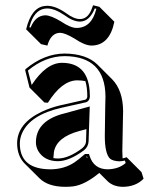

<svg xmlns="http://www.w3.org/2000/svg" viewBox="-20 -642 577 728"><path d="M283.2 -569.8Q311 -569.8 325.7 -603Q329.6 -611.8 333 -622.1L356.9 -616.2L413.6 -559.6Q395.5 -469.7 326.7 -469.2Q300.8 -469.7 262.7 -495.6Q226.6 -517.1 208.5 -517.6Q176.3 -517.6 162.1 -477.1Q160.6 -472.7 159.7 -469.2L135.7 -474.6L79.1 -530.8Q98.6 -612.3 147.9 -619.1Q153.8 -619.6 159.2 -620.1Q191.9 -619.6 231 -591.8Q260.7 -569.8 283.2 -569.8ZM310.1 -47.9H306.2L312 -42Q311 -45.4 310.1 -47.9ZM182.6 -42.5Q190.9 -41 200.2 -41Q240.7 -41.5 292 -80.1Q305.7 -91.8 306.2 -106L307.6 -152.3L281.7 -145.5Q194.8 -122.1 184.6 -66.4Q183.1 -56.2 182.6 -45.4Q182.6 -43.5 182.6 -42.5ZM444.8 -41.5Q452.6 -43 460 -45.9L516.6 10.7L524.4 35.6Q494.6 66.4 444.3 66.4Q408.7 65.4 387.2 44.4L356.4 13.7Q302.7 58.1 258.8 64.5Q244.1 66.4 226.6 66.4Q161.6 65.9 129.4 33.7L72.8 -22.5Q45.4 -50.8 44.9 -98.1Q44.9 -173.8 138.2 -218.3Q170.9 -233.9 210.9 -243.2L304.2 -264.2Q310.5 -268.1 311 -275.9Q311 -310.5 303.7 -334.5Q290 -337.4 271.5 -337.4Q213.9 -335.9 161.6 -252.4L148.4 -253.4L91.8 -310.1L75.2 -377L78.1 -380.9Q147.9 -438.5 225.1 -439Q307.6 -438 349.1 -397.5L405.8 -340.8Q446.3 -298.8 446.8 -220.2Q446.8 -215.8 445.8 -174.8Q443.8 -87.9 443.8 -69.3Q443.8 -53.7 444.8 -41.5ZM317.4 -58.1 319.8 -50.8Q335.9 -0.5 388.2 0Q430.7 -1 456.5 -23.9L453.6 -33.2Q442.4 -30.8 433.1 -30.3Q408.2 -31.2 397 -40.5Q377.4 -60.1 377.4 -126Q377.4 -144 378.9 -231.9Q379.9 -272.5 379.9 -276.9Q378.4 -428.2 225.1 -429.2Q150.9 -428.7 85.9 -374.5L100.1 -319.8Q154.8 -403.3 214.8 -403.8Q311 -403.8 319.8 -299.3Q320.8 -287.6 320.8 -275.9Q319.8 -259.8 307.1 -254.4H306.6L213.4 -233.4Q95.7 -207 64 -137.7Q55.2 -118.2 55.2 -98.1Q55.2 -6.3 157.2 -0.5Q164.1 0 169.9 0Q223.6 0 263.2 -26.9Q278.8 -37.6 299.3 -55.7L302.2 -58.1ZM320.3 -238.3 315.9 -106Q314.9 -85.4 297.9 -71.8Q242.7 -31.2 200.2 -30.8Q147.5 -30.8 124.5 -70.3Q116.2 -85.9 116.2 -102.1Q116.2 -178.7 209.5 -208Q216.3 -210 222.2 -211.4ZM283.2 -560.1Q256.8 -560.5 225.1 -584Q187 -609.9 159.2 -609.9Q116.2 -609.9 96.7 -556.6Q93.8 -547.9 91.3 -538.6L96.2 -537.6Q114.3 -583 151.9 -584Q173.8 -583.5 211.4 -560.5Q248 -536.1 270 -536.1Q326.7 -536.1 344.7 -606.4Q345.2 -607.9 345.2 -608.9L339.4 -609.9Q319.3 -560.5 283.2 -560.1Z"/></svg>

Font: Linux Biolinum Shadow O
Style: Regular
Weight: 400
Designer: Philipp H. Poll
Foundry: Philipp H. Poll
Version: Version 1.0.4